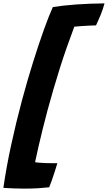

<svg xmlns="http://www.w3.org/2000/svg" viewBox="-101 -855 640 1138"><path d="M41 263Q13 263 -17.5 261.8Q-48 260.5 -81 258.5Q-63.5 135.5 -34.2 1.5Q-5 -132.5 29.5 -261Q61.5 -380 95 -486.8Q128.5 -593.5 158.8 -678Q189 -762.5 212 -813Q239 -817.5 274.2 -821.5Q309.5 -825.5 350 -828.5Q390.5 -831.5 433.5 -833Q476.5 -834.5 518.5 -835Q510 -803 496.5 -769Q487 -746 479 -728.5Q471 -711 468 -704.5Q459.5 -704.5 437 -703.5Q414.5 -702.5 387.5 -700.8Q360.5 -699 339.5 -697Q316.5 -636 294.5 -573.2Q272.5 -510.5 252.8 -447.8Q233 -385 215 -323Q197 -261 180.5 -200.5Q165.5 -144 152 -89.8Q138.5 -35.5 127.2 14Q116 63.5 107 106Q114 108 130.2 109.2Q146.5 110.5 167.5 111.5Q184 112 205.5 112.2Q227 112.5 239 112.5Q233.5 131.5 224.2 160Q215 188.5 205.8 215Q196.5 241.5 190.5 255Q166.5 258 128.2 260.5Q90 263 41 263Z"/></svg>

Font: Grandstander Thin ExtraBold
Style: Italic
Weight: 800
Italic angle: -15°
Version: Version 1.200